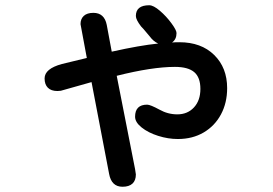

<svg xmlns="http://www.w3.org/2000/svg" viewBox="-20 -640 1040 732"><path d="M495 5 498 25Q498 48 485 60Q472 72 447 72Q405 72 396 23L329 -327L212 -294L199 -293Q175 -293 162.5 -305.5Q150 -318 150 -341Q150 -378 216 -396L311 -419L287 -548Q287 -568 299.5 -579.5Q312 -591 336 -591Q378 -591 387 -545L406 -443Q513 -467 583 -474Q564 -483 551 -501Q522 -536 518 -539Q498 -565 498 -579Q498 -620 549 -620Q565 -620 589.5 -599Q614 -578 633.5 -551.5Q653 -525 653 -514Q653 -490 636 -478Q646 -479 664 -479Q747 -479 796.5 -430.5Q846 -382 846 -304Q846 -248 822.5 -204Q799 -160 756.5 -135Q714 -110 658 -110Q621 -110 583 -122Q545 -134 520 -154Q495 -174 495 -195Q495 -241 541 -241Q553 -241 588 -222Q620 -204 656 -204Q695 -204 719.5 -230.5Q744 -257 744 -301Q744 -345 720.5 -365Q697 -385 647 -385Q560 -385 425 -351Z"/></svg>

Font: 寒蝉全圆体 Bold
Style: Regular
Weight: 700
Designer: Warren2060
      Designed by Motoya company      

      [Varela Round]
      Joe Prince(Latin component); Avraham Cornf
Foundry: ChillType
Version: Version 3.200